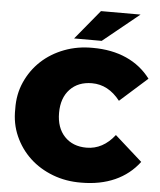

<svg xmlns="http://www.w3.org/2000/svg" viewBox="-61 -970 866 1039"><g transform="rotate(5 372.0 -451.0)"><path d="M29 -350Q27 -429 57 -496.5Q87 -564 139.5 -613Q192 -662 264 -689.5Q336 -717 419 -716Q522 -716 601.5 -680.5Q681 -645 733 -576L584 -443Q520 -525 431 -525Q356 -525 311.5 -478Q267 -431 267 -350Q267 -269 311.5 -222Q356 -175 431 -175Q520 -175 584 -257L733 -124Q681 -55 601.5 -19.5Q522 16 419 16Q336 17 264 -10.5Q192 -38 139.5 -87Q87 -136 57 -203.5Q27 -271 29 -350ZM445 -918H660L463 -758H313Z"/></g></svg>

Font: CMG Sans Black
Style: Regular
Weight: 900
Designer: Julieta Ulanovsky
Foundry: Julieta Ulanovsky
Version: Version 7.200